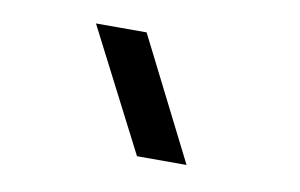

<svg xmlns="http://www.w3.org/2000/svg" viewBox="-39 -439 548 351"><g transform="rotate(10 235.0 -264.0)"><path d="M231 -151 115 -377H209L323 -151Z"/></g></svg>

Font: Genos Thin
Style: Bold
Weight: 700
Version: Version 1.010